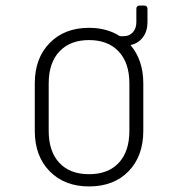

<svg xmlns="http://www.w3.org/2000/svg" viewBox="-20 -660 640 690"><path d="M300 10Q212 10 158.5 -44.5Q105 -99 105 -190V-360Q105 -451 158.5 -505.5Q212 -560 300 -560Q364 -560 411 -530H425Q445 -530 457.5 -544Q470 -558 470 -580V-628Q470 -640 482 -640H498Q510 -640 510 -628V-580Q510 -548 493.5 -526Q477 -504 449 -498Q495 -444 495 -360V-190Q495 -99 442 -44.5Q389 10 300 10ZM300 -34Q369 -34 407 -75Q445 -116 445 -190V-360Q445 -434 406.5 -475Q368 -516 300 -516Q232 -516 193.5 -475Q155 -434 155 -360V-190Q155 -116 193 -75Q231 -34 300 -34Z"/></svg>

Font: Pitagon Sans Mono Thin
Style: Regular
Weight: 100
Monospace: yes
Designer: Travis Tran
Foundry: Pitagon
Version: Version 1.001; ttfautohint (v1.8.4.7-5d5b);gftools[0.9.26]